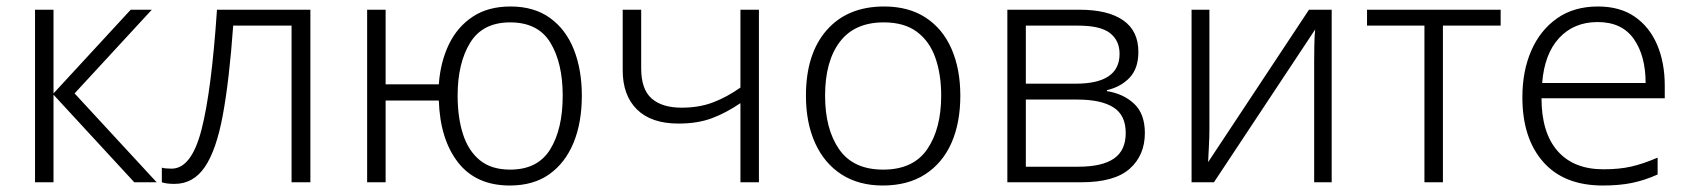

<svg xmlns="http://www.w3.org/2000/svg" viewBox="-20 -562 5209 592"><path d="M383 -532H448L210 -274L463 0H394L145 -270V0H88V-532H145V-274Z M937 0H879V-483H699Q687 -315 667 -207Q647 -99 611.5 -47Q576 5 518 5Q493 5 479 0V-45Q489 -42 509 -42Q570 -42 601 -161Q632 -280 649 -532H937Z M1774 -267Q1774 -184 1748.5 -122Q1723 -60 1674 -25Q1625 10 1552 10Q1448 10 1392.5 -61Q1337 -132 1333 -252H1169V0H1112V-532H1169V-302H1333Q1338 -371 1364 -425Q1390 -479 1437.5 -510.5Q1485 -542 1554 -542Q1627 -542 1676 -506.5Q1725 -471 1749.5 -409Q1774 -347 1774 -267ZM1391 -267Q1391 -200 1407.5 -148.5Q1424 -97 1459.5 -68Q1495 -39 1553 -39Q1638 -39 1676.5 -101.5Q1715 -164 1715 -267Q1715 -368 1677 -430.5Q1639 -493 1553 -493Q1468 -493 1429.5 -430Q1391 -367 1391 -267Z M1957 -351Q1957 -287 1989 -258.5Q2021 -230 2082 -230Q2136 -230 2179 -246.5Q2222 -263 2263 -292V-532H2320V0H2263V-244Q2219 -214 2175 -197.5Q2131 -181 2072 -181Q1988 -181 1944 -224.5Q1900 -268 1900 -345V-532H1957Z M2941 -267Q2941 -183 2913.5 -121Q2886 -59 2832.5 -24.5Q2779 10 2702 10Q2628 10 2575 -24Q2522 -58 2493.5 -120.5Q2465 -183 2465 -267Q2465 -396 2529 -469Q2593 -542 2706 -542Q2782 -542 2834.5 -507.5Q2887 -473 2914 -411Q2941 -349 2941 -267ZM2524 -267Q2524 -164 2567.5 -101.5Q2611 -39 2703 -39Q2796 -39 2839 -102Q2882 -165 2882 -267Q2882 -333 2864 -384Q2846 -435 2807 -464Q2768 -493 2705 -493Q2615 -493 2569.5 -433Q2524 -373 2524 -267Z M3490 -402Q3490 -351 3463 -322.5Q3436 -294 3393 -284V-281Q3444 -273 3477 -242Q3510 -211 3510 -152Q3510 -83 3463 -41.5Q3416 0 3314 0H3086V-532H3309Q3396 -532 3443 -499.5Q3490 -467 3490 -402ZM3432 -396Q3432 -437 3402.5 -460Q3373 -483 3304 -483H3143V-304H3297Q3432 -304 3432 -396ZM3451 -152Q3451 -207 3413 -231Q3375 -255 3302 -255H3143V-48H3305Q3378 -48 3414.5 -73Q3451 -98 3451 -152Z M3709 -162Q3709 -140 3707.5 -112Q3706 -84 3705 -62L4016 -532H4086V0H4032V-371Q4032 -393 4032.5 -421.5Q4033 -450 4035 -471L3723 0H3654V-532H3709Z M4607 -483H4429V0H4372V-483H4195V-532H4607Z M4907 -542Q4975 -542 5020.5 -510.5Q5066 -479 5089.5 -424Q5113 -369 5113 -298V-259H4733Q4733 -153 4782.5 -96.5Q4832 -40 4924 -40Q4973 -40 5010 -48.5Q5047 -57 5091 -76V-24Q5051 -6 5012 2Q4973 10 4922 10Q4802 10 4738 -63Q4674 -136 4674 -262Q4674 -343 4701.5 -406Q4729 -469 4781 -505.5Q4833 -542 4907 -542ZM4906 -494Q4833 -494 4787.5 -445Q4742 -396 4735 -306H5054Q5054 -390 5017.5 -442Q4981 -494 4906 -494Z"/></svg>

Font: RS Noto Sans Light
Style: Regular
Weight: 300
Designer: Monotype Design Team
Foundry: Monotype Imaging Inc.
Version: Version 3.10